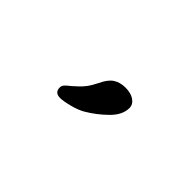

<svg xmlns="http://www.w3.org/2000/svg" viewBox="-5 -883 526 526"><g transform="rotate(45 258.5 -619.5)"><path d="M346 -661Q346 -634 320.5 -609Q295 -584 266 -567Q251 -558 227.5 -552Q204 -546 192 -546Q171 -546 171 -566Q171 -572 175 -577Q179 -582 192 -592Q196 -596 204.5 -603.5Q213 -611 221 -621.5Q229 -632 238 -650Q249 -674 263.5 -683.5Q278 -693 299 -693Q320 -693 333 -684Q346 -675 346 -661Z"/></g></svg>

Font: Itim
Style: Regular
Weight: 400
Designer: Suppakit Chalermlarp
Version: Version 1.002g